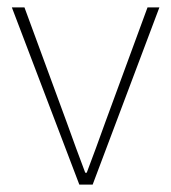

<svg xmlns="http://www.w3.org/2000/svg" viewBox="-20 -498 462 518"><path d="M194 0 12 -478H46L160 -168Q172 -134 185 -99Q198 -64 210 -32H214Q226 -64 239 -99Q252 -134 264 -168L378 -478H410L230 0Z"/></svg>

Font: Source Sans Variable
Style: Regular
Weight: 200
Designer: Paul D. Hunt
Foundry: Adobe Systems Incorporated
Version: Version 3.006;hotconv 1.0.111;makeotfexe 2.5.65597